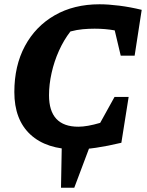

<svg xmlns="http://www.w3.org/2000/svg" viewBox="-20 -687 687 897"><path d="M335 11Q197 11 122 -58.5Q47 -128 47 -257Q47 -380 96.5 -472Q146 -564 235.5 -615.5Q325 -667 445 -667Q486 -667 537.5 -660.5Q589 -654 642 -641L609 -427H544L516 -545Q472 -553 422 -553Q395 -553 367 -550.5Q339 -548 309 -540Q278 -500 255.5 -450Q233 -400 221 -346Q209 -292 209 -242Q209 -95 346 -95Q387 -95 448 -113L515 -234H581L547 -20Q417 11 335 11ZM265 190 269 -28H409L327 190Z"/></svg>

Font: Piazzolla SC
Style: Bold Italic
Weight: 700
Italic angle: -11.3°
Designer: Juan Pablo del Peral
Foundry: Huerta Tipografica
Version: Version 1.330